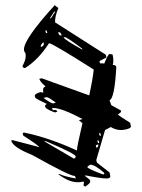

<svg xmlns="http://www.w3.org/2000/svg" viewBox="-20 -752 553 747"><path d="M173.8 -680.7 178.7 -681.6 195.3 -707 190.4 -706.1ZM380.9 -73.2 385.7 -75.2 384.8 -80.1Q348.6 -111.3 332 -111.3Q329.1 -111.3 319.3 -102.5Q322.3 -94.7 380.9 -73.2ZM355.5 -176.8Q362.3 -179.7 362.3 -186.5V-190.4L352.5 -186.5ZM361.3 -195.3 366.2 -196.3 363.3 -206.1 358.4 -205.1ZM368.2 -223.6 373 -224.6 370.1 -234.4 365.2 -233.4ZM267.6 -134.8Q274.4 -136.7 274.4 -143.6Q274.4 -153.3 157.2 -203.1L152.3 -202.1ZM186.5 -349.6 197.3 -352.5Q168.9 -374 161.1 -374L149.4 -371.1Q178.7 -349.6 186.5 -349.6ZM300.8 -558.6 298.8 -563.5Q240.2 -607.4 232.4 -607.4L227.5 -606.4Q230.5 -597.7 300.8 -558.6ZM138.7 -569.3Q150.4 -572.3 150.4 -581.1Q150.4 -585 148.4 -587.9Q138.7 -578.1 138.7 -572.3ZM219.7 -614.3Q216.8 -627 208 -627L206.1 -626Q210 -614.3 214.8 -614.3ZM159.2 -623 164.1 -624 161.1 -633.8 156.2 -632.8ZM310.5 -25.4Q309.6 -29.3 304.7 -29.3L306.6 -41L304.7 -45.9Q295.9 -43 282.2 -43Q248 -43 207 -74.2L210.9 -75.2Q230.5 -65.4 275.4 -57.6L271.5 -67.4H270.5Q251 -67.4 104.5 -149.4Q30.3 -178.7 23.4 -205.1L28.3 -207L132.8 -179.7Q130.9 -185.5 70.3 -224.6L68.4 -234.4L73.2 -236.3Q169.9 -216.8 280.3 -166L279.3 -167Q279.3 -180.7 300.8 -272.5L287.1 -284.2L300.8 -289.1Q219.7 -332 186.5 -332H182.6L185.5 -323.2L194.3 -324.2Q200.2 -324.2 203.1 -317.4L193.4 -314.5Q155.3 -328.1 155.3 -338.9Q155.3 -343.8 162.1 -347.7Q118.2 -368.2 117.2 -372.1Q116.2 -376 115.2 -378.9Q115.2 -387.7 137.7 -393.6L148.4 -391.6L147.5 -402.3Q147.5 -412.1 157.2 -416Q136.7 -432.6 132.8 -445.3L142.6 -447.3L327.1 -380.9Q340.8 -443.4 344.7 -481.4Q186.5 -582 170.9 -584Q128.9 -519.5 79.1 -488.3L76.2 -487.3Q69.3 -487.3 67.4 -495.1Q80.1 -517.6 80.1 -535.2Q80.1 -542 78.1 -546.9Q73.2 -551.8 73.2 -559.6Q73.2 -600.6 193.4 -732.4Q193.4 -730.5 207 -720.7Q194.3 -689.5 194.3 -669.9V-665L391.6 -539.1L394.5 -528.3L367.2 -514.6L369.1 -504.9L372.1 -505.9L385.7 -504.9Q400.4 -541 406.2 -542L418 -540Q420.9 -528.3 420.9 -515.6Q420.9 -506.8 418.9 -499H423.8Q428.7 -499 432.6 -492.2Q425.8 -368.2 406.2 -362.3L413.1 -342.8L450.2 -322.3L451.2 -320.3Q451.2 -312.5 438.5 -307.6Q441.4 -301.8 486.3 -274.4L489.3 -260.7Q489.3 -250 455.1 -246.1H451.2Q429.7 -246.1 411.1 -257.8L388.7 -246.1L354.5 -128.9L357.4 -119.1L406.2 -81.1L409.2 -66.4Q409.2 -57.6 394.5 -57.6Q374 -57.6 314.5 -69.3L309.6 -68.4L329.1 -52.7Q331.1 -49.8 331.1 -45.9Q331.1 -38.1 310.5 -25.4Z"/></svg>

Font: Blackcraft
Style: Regular
Weight: 400
Designer: GGBotNet
Foundry: GGBotNet
Version: 1.00